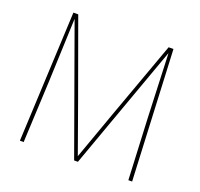

<svg xmlns="http://www.w3.org/2000/svg" viewBox="-126 -868 1048 1008"><g transform="rotate(20 398.0 -364.0)"><path d="M118 -728H145L300 -300L397 -29H398L495 -300L650 -728H677L711 0H690L674 -341L660 -697H659L408 0H387L136 -697H135L121 -341L105 0H84Z"/></g></svg>

Font: Murecho Thin
Style: Regular
Weight: 100
Designer: Neil Summerour
Foundry: Positype
Version: Version 1.010